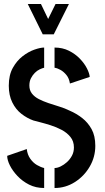

<svg xmlns="http://www.w3.org/2000/svg" viewBox="-20 -938 528 961"><path d="M194 -766 119 -918H185L221 -843L258 -918H325L249 -766ZM253 3V-97Q267 -97 283.5 -105Q300 -113 315 -126.5Q330 -140 340 -158.5Q350 -177 350 -200Q350 -231 332.5 -252.5Q315 -274 288.5 -288Q262 -302 233.5 -311Q205 -320 181.5 -326Q158 -332 147 -335Q116 -346 87.5 -368Q59 -390 41.5 -425.5Q24 -461 24 -509Q24 -562 44 -598Q64 -634 93 -656.5Q122 -679 152 -689.5Q182 -700 201 -700V-599Q192 -597 179 -591Q166 -585 154.5 -573.5Q143 -562 135 -546.5Q127 -531 127 -510Q127 -486 140 -469.5Q153 -453 174.5 -442Q196 -431 222.5 -422Q249 -413 277 -404.5Q305 -396 329 -384Q362 -370 391 -347.5Q420 -325 438.5 -291.5Q457 -258 457 -208Q457 -152 429 -104Q401 -56 354.5 -26.5Q308 3 253 3ZM201 3Q159 3 125.5 -14Q92 -31 67.5 -57Q43 -83 29.5 -110Q16 -137 16 -158L114 -192Q117 -164 131.5 -143.5Q146 -123 165 -112Q184 -101 201 -97ZM330 -520Q326 -546 312.5 -562.5Q299 -579 283 -588Q267 -597 253 -599V-700Q293 -700 325 -684Q357 -668 380 -644Q403 -620 415.5 -595Q428 -570 429 -553Z"/></svg>

Font: Stick No Bills SemiBold
Style: Regular
Weight: 600
Designer: Kosala Senevirathne, Siva Puranthara, Lasantha Premarathna, Tharique Azeez
Foundry: mooniak
Version: Version 2.000